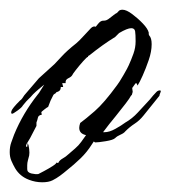

<svg xmlns="http://www.w3.org/2000/svg" viewBox="-31 -357 351 395"><path d="M298 -171Q301 -171 299 -166.5Q297 -162 297 -160L264 -119Q256 -109 246 -102.5Q236 -96 227 -87Q224 -83 217 -80Q210 -77 206 -73Q202 -69 186.5 -66.5Q171 -64 165 -64Q164 -64 162 -66L158 -60Q148 -44 134.5 -31Q121 -18 107 -7Q100 -1 92.5 4.5Q85 10 77 14Q69 18 56 18Q42 18 29 13Q10 6 0 -11Q-4 -18 -7.5 -26Q-11 -34 -11 -44Q-11 -55 -8 -63.5Q-5 -72 -2 -80Q16 -124 47 -163Q49 -165 52.5 -171Q56 -177 60 -183Q55 -179 48.5 -173.5Q42 -168 37 -163Q31 -156 27.5 -153Q24 -150 16 -140Q14 -136 5 -129.5Q-4 -123 -6 -123Q-9 -123 -7.5 -128.5Q-6 -134 10 -150Q13 -152 15 -155Q17 -158 19 -161L49 -196L81 -225Q86 -230 96.5 -241.5Q107 -253 126 -268Q131 -272 141.5 -283.5Q152 -295 156 -299Q161 -304 166 -302L170 -307Q176 -315 182 -314.5Q188 -314 195 -320L204 -327H205V-328Q210 -330 212.5 -333.5Q215 -337 221 -337Q229 -337 241 -328Q253 -319 263 -308.5Q273 -298 275 -290Q275 -288 275 -287Q275 -286 276 -284Q281 -279 281 -266Q281 -251 275 -233.5Q269 -216 262.5 -201.5Q256 -187 252 -181Q252 -181 250.5 -184.5Q249 -188 246 -183L241 -176L242 -168L240 -161H239Q236 -155 227.5 -144Q219 -133 207 -118Q201 -111 194 -102Q187 -93 181 -85H184Q194 -85 206.5 -92Q219 -99 227 -105Q241 -113 252.5 -125.5Q264 -138 277 -152Q281 -157 284 -160.5Q287 -164 291 -168Q294 -171 298 -171ZM134 -104Q145 -112 164 -128.5Q183 -145 210 -182Q214 -187 223 -202.5Q232 -218 234 -223Q239 -234 243.5 -246.5Q248 -259 248 -272Q248 -286 247 -292.5Q246 -299 239 -299Q231 -299 214 -289L206 -281Q180 -265 154 -244Q153 -243 151.5 -242.5Q150 -242 150 -240Q148 -240 140 -231Q132 -222 125 -213Q118 -204 118 -203Q116 -199 109.5 -196Q103 -193 104 -186H97L99 -178H94V-177Q94 -170 87 -168Q85 -166 85 -168Q84 -165 82.5 -164.5Q81 -164 79 -162L73 -150L68 -137Q67 -137 60.5 -132Q54 -127 54 -126L55 -121Q48 -120 47 -115Q46 -110 44 -105V-98L31 -73L25 -63Q24 -62 23 -59Q22 -56 23 -56V-55H25L26 -63Q28 -59 29 -50.5Q30 -42 29 -37Q28 -33 26.5 -27.5Q25 -22 25 -17V-9Q25 -2 34 0Q43 2 48 1Q50 0 59.5 -5Q69 -10 77.5 -15.5Q86 -21 85 -23L86 -22H89Q91 -27 98 -31Q105 -35 109 -39Q116 -45 123.5 -51.5Q131 -58 136 -65L146 -79Q132 -82 132 -94Q132 -98 134 -104Z"/></svg>

Font: Cherish
Style: Regular
Weight: 400
Designer: Robert E. Leuschke
Foundry: Robert E. Leuschke
Version: Version 1.005